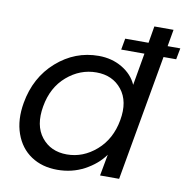

<svg xmlns="http://www.w3.org/2000/svg" viewBox="-83 -821 891 910"><g transform="rotate(10 363.0 -365.5)"><path d="M40 -275.9Q62 -401.9 150.1 -479.5Q238.3 -557.1 352.1 -557.1Q415.5 -557.1 465.3 -527.6Q515.1 -498 536.1 -450.2L563 -605H451.2L460.9 -659.2H573.2L586.9 -740.2H679.2L665 -659.2H726.1L715.8 -605H654.8L547.9 0H456.1L475.1 -103Q439.9 -54.2 381.1 -22.7Q322.3 8.8 251 8.8Q177.7 8.8 124.8 -26.6Q71.8 -62 48.6 -127.4Q25.4 -192.9 40 -275.9ZM504.9 -274.9Q521.5 -367.2 477.3 -422.6Q433.1 -478 355 -478Q276.4 -478 213.1 -423.6Q149.9 -369.1 133.8 -275.9Q117.2 -182.1 161.1 -126.5Q205.1 -70.8 283.2 -70.8Q361.3 -70.8 424.8 -126.2Q488.3 -181.6 504.9 -274.9Z"/></g></svg>

Font: Poppins
Style: Italic
Weight: 400
Italic angle: -10°
Designer: Ninad Kale (Devanagari), Jonny Pinhorn (Latin)
Foundry: Indian Type Foundry
Version: Version 3.200;PS 1.000;hotconv 16.6.54;makeotf.lib2.5.65590